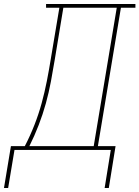

<svg xmlns="http://www.w3.org/2000/svg" viewBox="-72 -755 702 967"><path d="M455 192 486 0H1L-31 192H-52L-17 -19H53Q80 -71 101.5 -126Q123 -181 138 -236Q153 -291 164 -347Q175 -403 184 -459L227 -716H160V-735H610V-716H537L421 -19H510L476 192ZM76 -19H400L516 -716H247L204 -456Q195 -401 184.5 -345Q174 -289 159 -234.5Q144 -180 123 -125.5Q102 -71 76 -19Z"/></svg>

Font: Iosevka Slab Thin Extended
Style: Italic
Weight: 100
Width: 7
Italic angle: -9°
Monospace: yes
Designer: Belleve Invis
Foundry: Belleve Invis
Version: Version 11.1.0; ttfautohint (v1.8.3)